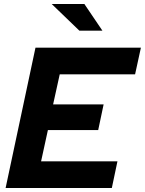

<svg xmlns="http://www.w3.org/2000/svg" viewBox="-20 -938 723 958"><path d="M8 0ZM8 0 157 -700H683L654 -567H278L245 -417H497L470 -289H219L185 -133H566L538 0ZM401 -918 491 -785H376L238 -918Z"/></svg>

Font: Rosa Sans
Style: Bold Italic
Weight: 700
Italic angle: -12°
Designer: Pentagram / MCKL
Foundry: Pentagram / MCKL
Version: Version 1.005;September 16, 2019;FontCreator 11.5.0.2425 64-